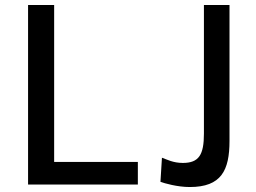

<svg xmlns="http://www.w3.org/2000/svg" viewBox="-20 -743 1031 773"><path d="M93 -723V0H535V-91H198V-723ZM904 -176V-723H801V-205C801 -120 781 -87 716 -87C677 -87 652 -101 632 -108L626 -11C642 -5 694 10 744 10C871 10 904 -57 904 -176Z"/></svg>

Font: United Sans Medium
Style: Regular
Weight: 500
Designer: Pablo Impallari, Rodrigo Fuenzalida (Modified by Dan O. Williams)
Version: Version 1.000;PS 001.000;hotconv 1.0.88;makeotf.lib2.5.64775